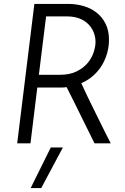

<svg xmlns="http://www.w3.org/2000/svg" viewBox="-20 -734 642 983"><path d="M68 0 156 -714H329Q370 -714 408 -703Q446 -692 475 -669Q504 -646 521 -611.5Q538 -577 538 -530Q538 -498 529.5 -465.5Q521 -433 504 -403.5Q487 -374 460 -349Q433 -324 396 -308Q406 -285 427 -242Q448 -199 471 -152Q494 -105 515 -63Q536 -21 547 0H464Q455 -18 436.5 -55.5Q418 -93 397 -135.5Q376 -178 355.5 -219.5Q335 -261 321 -288Q311 -286 300 -286Q289 -286 278 -286H171L136 0ZM179 -351H285Q338 -351 373.5 -369Q409 -387 430 -413Q451 -439 460 -468Q469 -497 469 -519Q469 -544 460 -567.5Q451 -591 433 -609.5Q415 -628 387.5 -639Q360 -650 323 -650H216ZM302 21 191 229H137Q163 176 188.5 125Q214 74 240 21Z"/></svg>

Font: Josefin Sans
Style: Italic
Weight: 400
Italic angle: -7.5°
Designer: Santiago Orozco
Foundry: Typemade